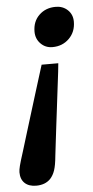

<svg xmlns="http://www.w3.org/2000/svg" viewBox="-78 -537 393 809"><g transform="rotate(-5 119.0 -132.0)"><path d="M109 -265.8H179.5Q178.8 -255.3 175.7 -229.2Q172.5 -203.1 168 -166.5Q163.5 -129.8 158.5 -88.6Q153.4 -47.3 148.5 -7.1Q143.5 33.1 139.6 66.9Q135.7 100.7 133 122.5Q129.4 161.5 122.4 182.3Q115.5 203 102.6 217.1Q80.4 240.1 42.2 240.1Q11.4 240.1 -6.1 223.9Q-23.6 207.6 -23.6 177.7Q-23.6 167.6 -19.2 150.2Q-14.8 132.8 -1.5 91.4Q8.4 58.7 21.1 17.6Q33.7 -23.6 47.2 -67Q60.8 -110.5 73 -150.4Q85.2 -190.2 94.8 -220.5Q104.3 -250.7 109 -265.8ZM91.3 -407Q91.3 -450.2 119 -476.8Q146.6 -503.5 189 -503.5Q219.3 -503.5 239.7 -484.3Q260.1 -465 260.1 -434.7Q260.1 -391.5 231.9 -363.6Q203.6 -335.6 161.2 -335.6Q131.5 -335.6 111.4 -356.2Q91.3 -376.7 91.3 -407Z"/></g></svg>

Font: Wix Madefor Text
Style: Italic
Weight: 400
Italic angle: -12°
Designer: Dalton Maag Ltd
Foundry: Dalton Maag Ltd
Version: Version 3.100